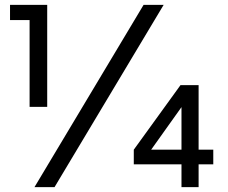

<svg xmlns="http://www.w3.org/2000/svg" viewBox="-20 -765 931 785"><path d="M173 -328V-745H21V-683H101V-328ZM203 0 649 -745H567L121 0ZM792 0V-93H852V-153H792V-417H718L527 -153V-93H722V0ZM598 -153 722 -327V-153Z"/></svg>

Font: Plus Jakarta Sans
Style: Regular
Weight: 400
Designer: Gumpita Rahayu
Foundry: Tokotype
Version: Version 2.071;gftools[0.9.30]